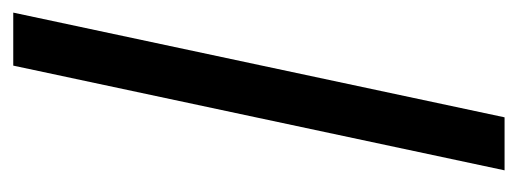

<svg xmlns="http://www.w3.org/2000/svg" viewBox="-272 -528 800 297"><g transform="rotate(-90 128.5 -380.0)"><path d="M13 0H95L257 -760H175Z"/></g></svg>

Font: Noto Sans Display SemiCondensed
Style: Italic
Weight: 400
Width: 4
Italic angle: -12°
Designer: Monotype Design Team
Foundry: Monotype Imaging Inc.
Version: Version 1.900